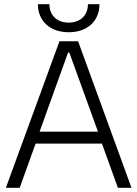

<svg xmlns="http://www.w3.org/2000/svg" viewBox="-20 -897 656 917"><path d="M161 -877C161 -796 220 -743 308 -743C397 -743 455 -796 455 -877H400C400 -824 364 -789 308 -789C252 -789 216 -824 216 -877ZM8 0H74L150 -211H467L543 0H608L353 -700H264ZM169 -268 305 -646H311L448 -268Z"/></svg>

Font: Fixel Text Light
Style: Regular
Weight: 300
Width: 4
Designer: AlfaBravo + MacPaw
Foundry: Kyrylo Tkachov, Marchela Mozhyna, Serhii Makarenko, Maria Weinstein, Zakhar Kryvoshyya
Version: Version 1.211